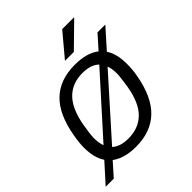

<svg xmlns="http://www.w3.org/2000/svg" viewBox="-242 -858 1042 1042"><g transform="rotate(-45 278.5 -337.0)"><path d="M294.9 -590.8 405.8 -723.1H495.1V-720.2L362.8 -590.8ZM-32.2 48.8 65.9 -60.1Q34.2 -106.4 34.2 -184.1Q34.2 -222.7 43 -271Q66.9 -408.2 135 -473.1Q203.1 -538.1 316.9 -538.1Q409.2 -538.1 460 -498L528.8 -575.2H588.9L490.2 -464.8Q521 -419.9 521 -339.8Q521 -295.9 513.2 -254.9Q488.8 -118.7 419.9 -53.2Q351.1 12.2 237.8 12.2Q148.9 12.2 97.2 -26.9L29.8 48.8ZM108.9 -182.1Q108.9 -144.5 119.1 -119.1L412.1 -444.8Q378.4 -477.1 314.9 -477.1Q236.3 -477.1 187.5 -428Q138.7 -378.9 120.1 -274.9Q108.9 -211.4 108.9 -182.1ZM240.2 -48.8Q319.3 -48.8 368.4 -97.7Q417.5 -146.5 435.1 -251Q445.8 -318.4 445.8 -342.8Q445.8 -380.4 436 -404.8L145 -79.1Q178.2 -48.8 240.2 -48.8Z"/></g></svg>

Font: Archivo Light
Style: Italic
Weight: 300
Italic angle: -10°
Designer: Hector Gatti
Foundry: Omnibus-Type
Version: Version 2.001